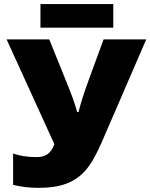

<svg xmlns="http://www.w3.org/2000/svg" viewBox="-20 -906 733 936"><path d="M168.9 9.8Q100.6 9.8 43.9 -4.9V-158.2Q89.8 -140.1 160.2 -140.1Q190.4 -140.1 211.2 -154.1Q231.9 -168 245.1 -203.1L12.2 -713.9H220.2L308.1 -496.1Q313 -483.4 320.1 -465.8Q327.1 -448.2 334 -429.4Q340.8 -410.6 346.7 -392.1Q352.5 -373.5 356 -359.9H362.8Q379.4 -426.3 412.1 -515.1L484.9 -713.9H692.9L476.1 -212.9Q435.5 -119.1 396.5 -75Q357.4 -30.8 303 -10.5Q248.5 9.8 168.9 9.8ZM177.2 -886.2H532.2V-771H177.2Z"/></svg>

Font: Black Ops One [rus by aLiNcE]
Style: Regular
Weight: 400
Designer: James Grieshaber
Foundry: James Grieshaber
Version: Version 1.002;May 25, 2024;FontCreator 13.0.0.2680 64-bit